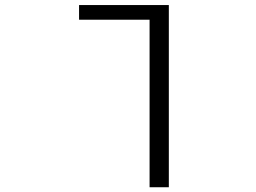

<svg xmlns="http://www.w3.org/2000/svg" viewBox="-20 -540 1040 779"><path d="M665 -519.5V219.7H586.9V-460H300.8V-519.5Z"/></svg>

Font: GenEi Gothic M SemiLight
Style: Regular
Weight: 350
Designer: o_tamon (Modified); [Source Han Sans]
Ryoko NISHIZUKA  (kana & ideographs); Paul D. Hunt (Latin, Greek & Cyrillic); Wenl
Version: Version 1.1a;Original Version 1.004